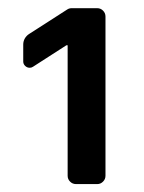

<svg xmlns="http://www.w3.org/2000/svg" viewBox="-20 -820 358 476"><path d="M147.7 -384.2V-707.7H144.5L61.8 -654.5Q58.2 -652 53.6 -652Q47.2 -652 42.4 -656.6Q37.6 -661.2 37.6 -667.6V-709.5Q37.6 -717.7 41.5 -724.6Q45.5 -731.5 52.2 -735.8L146.7 -796.5Q151.6 -799.7 157.7 -799.7H220.9Q229.4 -799.7 235.4 -793.7Q241.5 -787.6 241.5 -779.1V-384.2Q241.5 -375.7 235.4 -369.7Q229.4 -363.6 220.9 -363.6H168.7Q159.8 -363.6 153.8 -369.7Q147.7 -375.7 147.7 -384.2Z"/></svg>

Font: DeltaSans SemiBold
Style: Regular
Weight: 600
Designer: Rasmus Andersson
Foundry: rsms
Version: Version 3.012